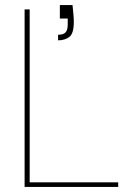

<svg xmlns="http://www.w3.org/2000/svg" viewBox="-20 -737 524 757"><path d="M77 0V-700H97V-18H446V0ZM209 -578V-600Q231 -600 239 -610Q247 -620 247 -639V-664H216V-717H266Q268 -695 269.5 -680Q271 -665 271 -651Q271 -605 253.5 -591.5Q236 -578 209 -578Z"/></svg>

Font: DM Sans Thin
Style: Regular
Weight: 100
Designer: Colophon Foundry, Jonny Pinhorn
Foundry: Colophon Foundry
Version: Version 4.004; ttfautohint (v1.8.4.7-5d5b)